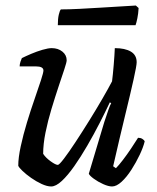

<svg xmlns="http://www.w3.org/2000/svg" viewBox="-20 -674 567 694"><path d="M165 0Q150 0 130.5 -9Q111 -18 92.5 -31Q74 -44 61 -56.5Q48 -69 46 -75Q46 -104 55 -145.5Q64 -187 77.5 -231.5Q91 -276 105 -316Q119 -356 128 -384Q137 -412 137 -419Q137 -434 110 -434H51Q51 -442 54 -451Q57 -460 59 -464Q73 -471 93 -479.5Q113 -488 133.5 -494Q154 -500 167 -500Q190 -500 205.5 -487.5Q221 -475 221 -456Q221 -449 212.5 -423.5Q204 -398 191.5 -360.5Q179 -323 166 -280Q153 -237 144.5 -195Q136 -153 136 -118Q145 -104 163 -91Q181 -78 189 -78Q194 -78 211.5 -101Q229 -124 253 -160.5Q277 -197 302.5 -238Q328 -279 350 -317Q372 -355 385 -380Q388 -403 391 -439Q394 -475 395 -500Q432 -500 453 -487.5Q474 -475 474 -449Q474 -437 463 -387.5Q452 -338 432.5 -258Q413 -178 389 -73L399 -66Q409 -76 424 -95.5Q439 -115 454 -137.5Q469 -160 479 -176Q488 -176 494.5 -172Q501 -168 503 -163Q498 -142 485 -114.5Q472 -87 455 -60.5Q438 -34 419.5 -17Q401 0 385 0Q372 0 353 -8.5Q334 -17 319 -28Q304 -39 301 -46L357 -233Q365 -257 371.5 -276Q378 -295 382 -301L377 -304Q361 -270 340 -229Q319 -188 295.5 -147.5Q272 -107 248.5 -73.5Q225 -40 203.5 -20Q182 0 165 0ZM189 -583Q189 -606 192.5 -621Q196 -636 200 -640Q229 -640 267.5 -642Q306 -644 346.5 -646.5Q387 -649 420.5 -651Q454 -653 471 -654L481 -645Q480 -625 476.5 -608Q473 -591 470 -583Z"/></svg>

Font: Texturina 72pt 72pt Medium
Style: Italic
Weight: 500
Italic angle: -11°
Designer: Guillermo Torres Carreño
Foundry: Omnibus-Type
Version: Version 1.002; ttfautohint (v1.8.3)